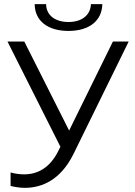

<svg xmlns="http://www.w3.org/2000/svg" viewBox="-20 -900 649 925"><path d="M31 -69V-4C53 1 76 5 100 5C183 5 272 -34 333 -156L600 -700H524L313 -271L97 -700H16L271 -193L261 -173C220 -90 160 -60 96 -60C75 -60 53 -63 31 -69ZM310 -751C409 -751 471 -799 473 -880H418C416 -826 373 -794 310 -794C246 -794 203 -826 202 -880H147C148 -799 210 -751 310 -751Z"/></svg>

Font: Chess Sans
Style: Regular
Weight: 400
Designer: Wolf Bōese
Foundry: Wolf Bōese
Version: Version 7.223;Glyphs 3.3 (3306)